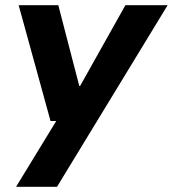

<svg xmlns="http://www.w3.org/2000/svg" viewBox="-20 -516 667 741"><path d="M42 205 197 -49H175L52 -496H205L286 -184H289L464 -496H627L200 205Z"/></svg>

Font: DM Sans 36pt Black
Style: Italic
Weight: 900
Italic angle: -10°
Designer: Colophon Foundry, Jonny Pinhorn
Foundry: Colophon Foundry
Version: Version 4.004;gftools[0.9.30]